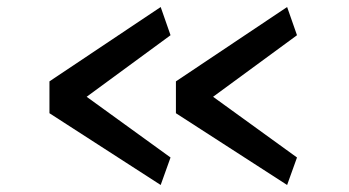

<svg xmlns="http://www.w3.org/2000/svg" viewBox="-20 -573 985 542"><path d="M119.6 -253.4 433.6 -50.8 461.4 -128.4 224.6 -299.8 461.4 -473.6 433.6 -553.2 119.6 -343.3ZM476.6 -253.4 790.5 -50.8 818.4 -128.4 581.5 -299.8 818.4 -473.6 790.5 -553.2 476.6 -343.3Z"/></svg>

Font: Merriweather Sans
Style: Regular
Weight: 400
Designer: Eben Sorkin ( eben@eyebytes.com )
Foundry: Eben Sorkin
Version: Version 1.003